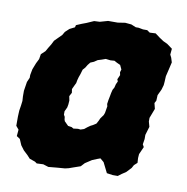

<svg xmlns="http://www.w3.org/2000/svg" viewBox="-66 -585 652 670"><g transform="rotate(10 259.5 -250.0)"><path d="M206 16 180 18 148 21 129 15 106 16 99 11 79 4 69 -7 54 -21 42 -37 33 -58 21 -66 23 -89 13 -101V-120V-134L14 -155L17 -174L19 -190L18 -206V-226L23 -258L30 -274V-284L34 -305L43 -328L51 -344L54 -362L68 -375L76 -389L84 -402L91 -416L101 -426L116 -441L123 -453L137 -466L155 -475L157 -483L176 -491L192 -497L217 -508L237 -509L265 -517H299L325 -521L347 -519L364 -512H374L390 -509H405L415 -502L436 -503L452 -491L467 -481L482 -474L501 -460L499 -439L504 -429L509 -413L503 -387L497 -362L496 -342L495 -330L490 -313L480 -292L479 -272L474 -263L479 -243L466 -209V-196L471 -178L462 -148V-133L459 -114L464 -105L452 -78L451 -64L452 -47L441 -37L435 -26L419 -9L404 1L392 10H374L353 7L347 -5L335 -29L322 -40L311 -36L294 -29L271 -14L259 -1L233 8L219 13ZM211 -126 227 -128 236 -127 248 -131 258 -139 268 -146 276 -150 287 -157 293 -168 297 -177 307 -191 310 -199 314 -223 312 -231 314 -245 317 -260 319 -271 322 -283 327 -292 330 -304 335 -315 332 -322 339 -338 337 -348 340 -358 333 -373 320 -379 311 -384 297 -383 280 -385 266 -380 253 -376 241 -368 229 -363 221 -353 215 -343 207 -334 202 -317 198 -306 195 -295 193 -284 189 -276 182 -261 184 -248 177 -235 180 -220 179 -206 177 -195 170 -180V-168L174 -161L175 -152L177 -146L187 -136L191 -132L204 -130Z"/></g></svg>

Font: Winky Rough
Style: Bold Italic
Weight: 700
Italic angle: -8.97852°
Designer: Simon Atzbach
Foundry: typofactur
Version: Version 1.206; ttfautohint (v1.8.4.7-5d5b)